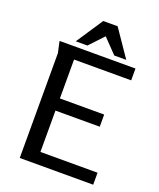

<svg xmlns="http://www.w3.org/2000/svg" viewBox="-155 -945 858 1039"><g transform="rotate(20 274.5 -425.5)"><path d="M509 0H86V-604Q86 -605 82.5 -620Q79 -635 75.5 -651Q72 -667 72 -669H509V-601H180V-377H435V-307H180V-69H509ZM446 -696H377L298 -778L222 -697H155L257 -851H340Z"/></g></svg>

Font: Rosario
Style: Regular
Weight: 400
Designer: Hector Gatti
Foundry: Omnibus-Type
Version: Version 1.004